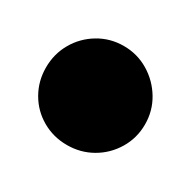

<svg xmlns="http://www.w3.org/2000/svg" viewBox="-96 -847 294 294"><g transform="rotate(30 50.5 -700.5)"><path d="M-37 -700Q-37 -676 -25.5 -656Q-14 -636 6 -624.5Q26 -613 50 -613Q74 -613 94 -624.5Q114 -636 126 -656Q138 -676 138 -700Q138 -724 126 -744Q114 -764 94 -776Q74 -788 50 -788Q26 -788 6 -776Q-14 -764 -25.5 -744Q-37 -724 -37 -700Z"/></g></svg>

Font: Linefont
Style: Bold
Weight: 700
Monospace: yes
Version: Version 3.002;gftools[0.9.33]